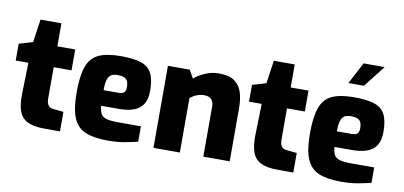

<svg xmlns="http://www.w3.org/2000/svg" viewBox="-72 -1004 2606 1240"><g transform="rotate(10 1231.0 -384.0)"><path d="M264 0Q199 0 158.5 -18.5Q118 -37 101 -80Q84 -123 86 -197L91 -401H8V-511L98 -538L120 -689H257V-538H374V-401H257V-198Q257 -181 260 -169.5Q263 -158 269 -150.5Q275 -143 283 -139.5Q291 -136 301 -135L369 -128V0Z M680 5Q590 5 535 -18.5Q480 -42 455.5 -101.5Q431 -161 431 -268Q431 -378 453.5 -438.5Q476 -499 529 -523Q582 -547 673 -547Q756 -547 805 -531Q854 -515 875.5 -474Q897 -433 897 -358Q897 -302 875 -269Q853 -236 812.5 -222.5Q772 -209 717 -209H602Q605 -177 614.5 -158Q624 -139 650 -131Q676 -123 727 -123H878V-22Q841 -13 793.5 -4Q746 5 680 5ZM600 -311H698Q723 -311 734 -321Q745 -331 745 -357Q745 -381 738 -395.5Q731 -410 715 -416.5Q699 -423 673 -423Q647 -423 631 -413.5Q615 -404 607.5 -379.5Q600 -355 600 -311Z M982 0V-538H1125L1155 -485Q1182 -509 1225.5 -528Q1269 -547 1315 -547Q1383 -547 1419 -521Q1455 -495 1468.5 -450Q1482 -405 1482 -351V0H1309V-328Q1309 -351 1301 -365Q1293 -379 1279 -385.5Q1265 -392 1246 -392Q1229 -392 1212 -387.5Q1195 -383 1181 -375Q1167 -367 1155 -357V0Z M1794 0Q1729 0 1688.5 -18.5Q1648 -37 1631 -80Q1614 -123 1616 -197L1621 -401H1538V-511L1628 -538L1650 -689H1787V-538H1904V-401H1787V-198Q1787 -181 1790 -169.5Q1793 -158 1799 -150.5Q1805 -143 1813 -139.5Q1821 -136 1831 -135L1899 -128V0Z M2210 5Q2120 5 2065 -18.5Q2010 -42 1985.5 -101.5Q1961 -161 1961 -268Q1961 -378 1983.5 -438.5Q2006 -499 2059 -523Q2112 -547 2203 -547Q2286 -547 2335 -531Q2384 -515 2405.5 -474Q2427 -433 2427 -358Q2427 -302 2405 -269Q2383 -236 2342.5 -222.5Q2302 -209 2247 -209H2132Q2135 -177 2144.5 -158Q2154 -139 2180 -131Q2206 -123 2257 -123H2408V-22Q2371 -13 2323.5 -4Q2276 5 2210 5ZM2130 -311H2228Q2253 -311 2264 -321Q2275 -331 2275 -357Q2275 -381 2268 -395.5Q2261 -410 2245 -416.5Q2229 -423 2203 -423Q2177 -423 2161 -413.5Q2145 -404 2137.5 -379.5Q2130 -355 2130 -311ZM2149 -631 2224 -773H2362L2251 -631Z"/></g></svg>

Font: Exo Thin ExtraBold
Style: Regular
Weight: 800
Version: Version 2.000